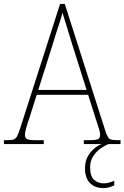

<svg xmlns="http://www.w3.org/2000/svg" viewBox="-23 -734 634 978"><path d="M-3 0V-20H16Q37 -20 47.5 -24Q58 -28 64.5 -41Q71 -54 80 -81L283 -714H307L515 -63Q525 -34 534.5 -27Q544 -20 575 -20H591V0H404V-20H433Q469 -20 478 -26.5Q487 -33 487 -48Q487 -57 482.5 -73.5Q478 -90 472 -107Q466 -124 463 -134L426 -251H164L129 -140Q125 -129 119 -111Q113 -93 108.5 -75Q104 -57 104 -47Q104 -33 113.5 -26.5Q123 -20 158 -20H200V0ZM172 -276H418L347 -501Q333 -547 318.5 -594Q304 -641 295 -670Q292 -654 283 -626.5Q274 -599 264 -568.5Q254 -538 247 -513ZM503 224Q460 224 435 198Q410 172 410 123Q410 77 437 43.5Q464 10 495 0H530Q511 7 489 22.5Q467 38 451.5 62Q436 86 436 118Q436 164 456.5 182Q477 200 504 200Q518 200 529.5 197Q541 194 559 187V210Q545 217 531.5 220.5Q518 224 503 224Z"/></svg>

Font: Noto Serif Hebrew SemiCondensed Thin
Style: Regular
Weight: 100
Width: 4
Designer: Monotype Design Team
Foundry: Monotype Imaging Inc.
Version: Version 2.004; ttfautohint (v1.8.4.7-5d5b)